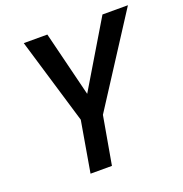

<svg xmlns="http://www.w3.org/2000/svg" viewBox="-128 -824 894 938"><g transform="rotate(-20 319.0 -355.5)"><path d="M302.7 -372.1 505.4 -710.9H637.7L339.8 -249.5L295.9 0H184.6L230 -264.2L96.2 -710.9H218.8Z"/></g></svg>

Font: Roboto Mono Medium
Style: Italic
Weight: 500
Designer: Google
Version: Version 2.000985; 2015; ttfautohint (v1.3)